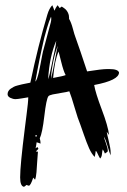

<svg xmlns="http://www.w3.org/2000/svg" viewBox="-20 -689 487 734"><path d="M161 -633Q168 -657 180 -669Q186 -655 188 -648Q193 -660 200 -669Q208 -659 208 -658L216 -664Q227 -657 231.5 -652.5Q236 -648 240 -640Q244 -632 244 -622V-617Q252 -604 258.5 -579.5Q265 -555 268 -548Q285 -501 313 -416Q369 -425 390 -425H398Q431 -425 435 -412Q435 -382 340 -364Q345 -334 369 -270.5Q393 -207 397 -173L388 -185Q389 -177 396 -149Q403 -121 403 -105V-95Q399 -103 391.5 -129.5Q384 -156 377 -167Q378 -161 385 -141.5Q392 -122 392 -113Q392 -110 390.5 -108.5Q389 -107 385.5 -105Q382 -103 381 -102Q379 -108 373 -118Q371 -114 370 -101.5Q369 -89 363 -83Q360 -87 356.5 -94.5Q353 -102 350.5 -107Q348 -112 346 -112Q344 -96 342 -89Q330 -101 320.5 -122.5Q311 -144 300.5 -174.5Q290 -205 287 -213Q278 -234 265.5 -277Q253 -320 245 -340Q235 -337 215 -334Q195 -331 181.5 -328Q168 -325 165 -321Q157 -310 149.5 -245.5Q142 -181 132 -160Q135 -150 135 -140Q125 -144 120 -145Q118 -129 116 -122L123 -127L127 -120L117 -110Q118 -110 120.5 -109.5Q123 -109 125 -109Q124 -100 122.5 -75Q121 -50 119.5 -31Q118 -12 114 -2L107 -10Q97 21 90 21L81 18Q80 19 76.5 22Q73 25 71 25Q57 22 57 -11Q57 -57 75 -199Q75 -202 81.5 -250.5Q88 -299 88 -317Q82 -316 64 -313Q46 -310 39 -310Q30 -310 19.5 -315Q9 -320 9 -329Q9 -335 12 -340.5Q15 -346 21 -350Q27 -354 32.5 -357Q38 -360 48 -362.5Q58 -365 64 -366.5Q70 -368 81 -370Q92 -372 96 -373Q126 -516 161 -633ZM176 -617Q176 -622 175 -625Q167 -607 160 -583Q153 -559 149.5 -545.5Q146 -532 139.5 -501Q133 -470 132 -466Q121 -412 115 -377Q118 -379 121.5 -388.5Q125 -398 128.5 -413Q132 -428 134.5 -442Q137 -456 140 -471Q143 -486 144 -491Q145 -494 174 -603Q176 -611 176 -617ZM188 -491Q193 -510 195 -533Q169 -473 164 -386Q170 -402 177.5 -441Q185 -480 188 -491ZM175 -388Q180 -406 189.5 -457Q199 -508 201 -514Q191 -491 183 -450.5Q175 -410 175 -388ZM231 -402Q223 -416 214 -452.5Q205 -489 204 -492Q189 -459 183 -391Q222 -398 231 -402ZM121 -169Q121 -172 118 -173Q115 -172 115 -169Q115 -167 118 -167Q121 -167 121 -169Z"/></svg>

Font: Because We Create
Style: Regular
Weight: 400
Designer: Liz Wetzel, Aaron Williamson, Russ McMullin
Foundry: Red Hat
Version: Version 1.000